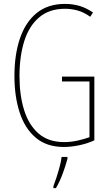

<svg xmlns="http://www.w3.org/2000/svg" viewBox="-20 -744 560 985"><path d="M298 -351H464V-24Q427 -7 385 1.5Q343 10 308 10Q220 10 164 -37Q108 -84 81 -166.5Q54 -249 54 -354Q54 -464 82.5 -547.5Q111 -631 168.5 -677.5Q226 -724 314 -724Q350 -724 385 -714.5Q420 -705 457 -680L443 -658Q409 -682 377 -690.5Q345 -699 314 -699Q233 -699 181 -655Q129 -611 104.5 -533Q80 -455 80 -354Q80 -255 104 -178.5Q128 -102 178.5 -58.5Q229 -15 309 -15Q343 -15 377 -22.5Q411 -30 439 -40V-326H298ZM326 71Q317 105 302 146Q287 187 267 221H254V211Q261 193 270 165.5Q279 138 286.5 109.5Q294 81 296 61H326Z"/></svg>

Font: Noto Sans Thai ExtCond Thin
Style: Regular
Weight: 100
Width: 2
Designer: Monotype Design Team
Foundry: Monotype Imaging Inc.
Version: Version 2.002; ttfautohint (v1.8.4.7-5d5b)